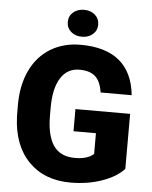

<svg xmlns="http://www.w3.org/2000/svg" viewBox="-60 -957 803 1016"><g transform="rotate(5 341.0 -448.5)"><path d="M635.7 -87.9Q596.2 -43.9 520 -17.1Q443.8 9.8 353 9.8Q213.4 9.8 129.9 -75.7Q46.4 -161.1 40.5 -313.5L40 -375Q40 -480 77.1 -558.3Q114.3 -636.7 183.3 -679Q252.4 -721.2 343.3 -721.2Q476.1 -721.2 549.6 -660.4Q623 -599.6 635.3 -479H470.2Q461.4 -538.6 432.1 -564Q402.8 -589.4 349.1 -589.4Q284.7 -589.4 249.5 -534.7Q214.4 -480 213.9 -378.4V-335.4Q213.9 -229 250.2 -175.5Q286.6 -122.1 364.7 -122.1Q431.6 -122.1 464.4 -151.9V-262.2H345.2V-379.9H635.7ZM264.6 -835.4Q264.6 -867.2 287.6 -887.2Q310.5 -907.2 345.7 -907.2Q380.4 -907.2 403.3 -887.2Q426.3 -867.2 426.3 -835.4Q426.3 -804.2 403.3 -784.2Q380.4 -764.2 345.7 -764.2Q310.5 -764.2 287.6 -784.2Q264.6 -804.2 264.6 -835.4Z"/></g></svg>

Font: Roboto Black
Style: Regular
Weight: 900
Designer: Google
Version: Version 2.134; 2016